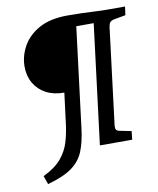

<svg xmlns="http://www.w3.org/2000/svg" viewBox="-80 -637 681 825"><g transform="rotate(-10 260.5 -224.5)"><path d="M63 125 50 88Q102 63 129 31Q156 -1 167.5 -40Q179 -79 184 -124L200 -250Q154 -250 121 -267.5Q88 -285 69.5 -316.5Q51 -348 51 -390Q51 -435 74.5 -477.5Q98 -520 146.5 -547Q195 -574 272 -574Q305 -574 335 -573Q365 -572 392 -570.5Q419 -569 445 -569H521L516 -532L466 -523Q452 -520 447 -513.5Q442 -507 440 -492L388 -72Q387 -60 391 -54.5Q395 -49 406 -47L456 -37L452 0H311L376 -522H300L246 -88Q239 -28 222.5 12.5Q206 53 169 79.5Q132 106 63 125Z"/></g></svg>

Font: Yrsa
Style: Italic
Weight: 400
Italic angle: -7.10001°
Designer: Anna Giedrys (Yrsa+Rasa design), David Brezina (Yrsa art-direction, Rasa art-direction, design)
Foundry: Rosetta Type Foundry
Version: Version 2.004